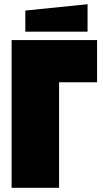

<svg xmlns="http://www.w3.org/2000/svg" viewBox="-20 -890 490 910"><path d="M35 0V-700H440V-500H260V0ZM100 -740V-840L395 -870V-740Z"/></svg>

Font: Tektur SemiCondensed Black
Style: Regular
Weight: 900
Width: 4
Designer: Adam Jagosz
Foundry: Adam Jagosz
Version: Version 1.005;gftools[0.9.30]